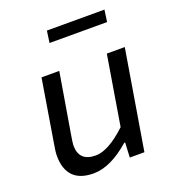

<svg xmlns="http://www.w3.org/2000/svg" viewBox="-138 -856 881 975"><g transform="rotate(-20 302.5 -368.5)"><path d="M56 -134Q56 -157 63 -195L119 -536H215L160 -208Q153 -168 153 -155Q153 -69 243 -69Q312 -69 410 -161L472 -536H569L480 0H401L405 -80H400Q294 13 202 13Q129 13 92.5 -24.5Q56 -62 56 -134ZM226 -750H537L528 -686H217Z"/></g></svg>

Font: Nebula Sans Medium
Style: Regular
Weight: 500
Italic angle: -9°
Designer: Paul D. Hunt for Adobe (as Source Sans)
Foundry: Nebula Entertainment & Broadcasting LLC
Version: Version 1.010